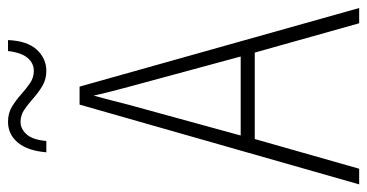

<svg xmlns="http://www.w3.org/2000/svg" viewBox="-244 -746 938 491"><g transform="rotate(-90 225.5 -500.0)"><path d="M412 -51 337 -318H116L40 -51H0L204 -766H250L451 -51ZM249 -642Q243 -665 237.5 -686Q232 -707 227 -730Q221 -708 215.5 -687Q210 -666 204 -642L125 -354H327ZM82 -851Q86 -899 107 -924Q128 -949 160 -949Q182 -949 198.5 -939Q215 -929 229.5 -916Q244 -903 258.5 -893Q273 -883 290 -883Q310 -883 323.5 -899Q337 -915 341 -949H369Q367 -900 344.5 -875.5Q322 -851 290 -851Q269 -851 252 -861Q235 -871 220.5 -884Q206 -897 191.5 -907Q177 -917 160 -917Q142 -917 128 -901.5Q114 -886 111 -851Z"/></g></svg>

Font: Noto Sans Tamil UI Condensed ExtraLight
Style: Regular
Weight: 200
Width: 3
Designer: Jelle Bosma - Monotype Design Team
Foundry: Monotype Imaging Inc.
Version: Version 2.004; ttfautohint (v1.8.4.7-5d5b)